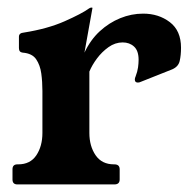

<svg xmlns="http://www.w3.org/2000/svg" viewBox="-20 -487 506 507"><path d="M26 0Q13 0 13 -13V-40Q13 -53 26 -53H28Q60 -53 76 -77Q92 -101 92 -136V-247Q92 -271 89 -293Q86 -315 75.5 -330.5Q65 -346 40 -348Q30 -349 30 -360V-390Q30 -400 43 -401Q106 -411 151 -431Q196 -451 214 -464Q218 -467 221 -467H222Q225 -467 224 -465L203 -348Q219 -382 243.5 -404.5Q268 -427 297.5 -439Q327 -451 358 -451Q399 -451 428.5 -428.5Q458 -406 458 -361Q458 -341 454.5 -326Q451 -311 435 -304L352 -271Q350 -270 348 -269.5Q346 -269 344 -269Q336 -269 336 -277Q336 -279 336.5 -281Q337 -283 338 -285Q343 -298 344.5 -309Q346 -320 346 -329Q346 -353 334 -364Q322 -375 304 -375Q284 -375 266.5 -362.5Q249 -350 236 -332.5Q223 -315 216 -298V-136Q216 -101 232.5 -77Q249 -53 281 -53H282Q296 -53 296 -40V-13Q296 0 282 0Z"/></svg>

Font: Young Serif Light
Style: Regular
Weight: 300
Designer: Bastien Sozeau
Foundry: NBR — Bastien Sozeau
Version: Version 5.001